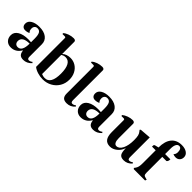

<svg xmlns="http://www.w3.org/2000/svg" viewBox="94 -1182 1875 1875"><g transform="rotate(45 1031.5 -245.0)"><path d="M88 -209Q67 -209 55 -221.5Q43 -234 43 -257Q43 -291 76.5 -311.5Q110 -332 164 -332Q228 -332 264.5 -304Q301 -276 301 -228V-55Q301 -27 321 -27Q340 -27 358 -42L366 -32Q329 9 278 9Q248 9 232.5 -6Q217 -21 214 -53H210Q194 -24 167.5 -7.5Q141 9 107 9Q69 9 46 -14.5Q23 -38 23 -76Q23 -119 64 -144Q105 -169 175 -169Q188 -169 212 -167V-217Q212 -266 200 -287.5Q188 -309 161 -309Q142 -309 131 -297Q120 -285 120 -266Q120 -236 138 -221Q117 -209 88 -209ZM212 -148Q162 -148 137 -131.5Q112 -115 112 -85Q112 -65 123 -53Q134 -41 153 -41Q212 -41 212 -148Z M736 -174Q736 -122 711.5 -80.5Q687 -39 644 -15Q601 9 548 9Q512 9 476 -2Q440 -13 417 -32V-427Q417 -435 414 -438Q411 -441 404 -441H373L370 -451Q389 -469 419.5 -479.5Q450 -490 480 -490Q493 -490 500.5 -484.5Q508 -479 508 -469V-301Q523 -316 545.5 -324Q568 -332 594 -332Q634 -332 666.5 -311.5Q699 -291 717.5 -255Q736 -219 736 -174ZM636 -157Q636 -228 615.5 -265.5Q595 -303 555 -303Q530 -303 508 -288V-24Q530 -14 553 -14Q636 -14 636 -157Z M921 -27Q940 -27 958 -42L966 -32Q931 9 879 9Q844 9 828 -7.5Q812 -24 812 -60V-427Q812 -441 799 -441H767L764 -451Q783 -469 813.5 -479.5Q844 -490 874 -490Q887 -490 894.5 -484.5Q902 -479 902 -469V-57Q902 -27 921 -27Z M1053 -209Q1032 -209 1020 -221.5Q1008 -234 1008 -257Q1008 -291 1041.5 -311.5Q1075 -332 1129 -332Q1193 -332 1229.5 -304Q1266 -276 1266 -228V-55Q1266 -27 1286 -27Q1305 -27 1323 -42L1331 -32Q1294 9 1243 9Q1213 9 1197.5 -6Q1182 -21 1179 -53H1175Q1159 -24 1132.5 -7.5Q1106 9 1072 9Q1034 9 1011 -14.5Q988 -38 988 -76Q988 -119 1029 -144Q1070 -169 1140 -169Q1153 -169 1177 -167V-217Q1177 -266 1165 -287.5Q1153 -309 1126 -309Q1107 -309 1096 -297Q1085 -285 1085 -266Q1085 -236 1103 -221Q1082 -209 1053 -209ZM1177 -148Q1127 -148 1102 -131.5Q1077 -115 1077 -85Q1077 -65 1088 -53Q1099 -41 1118 -41Q1177 -41 1177 -148Z M1476 9Q1432 9 1411 -19Q1390 -47 1390 -105V-268Q1390 -282 1377 -282H1346L1343 -293Q1363 -310 1393 -321Q1423 -332 1452 -332Q1465 -332 1472.5 -326Q1480 -320 1480 -310V-110Q1480 -76 1490 -57.5Q1500 -39 1518 -39Q1555 -39 1577.5 -84.5Q1600 -130 1600 -203Q1600 -242 1594.5 -263.5Q1589 -285 1575 -301L1566 -312L1574 -321L1689 -330V-57Q1689 -27 1707 -27Q1726 -27 1744 -42L1752 -32Q1717 9 1665 9Q1627 9 1612.5 -13Q1598 -35 1598 -91Q1584 -47 1549.5 -19Q1515 9 1476 9Z M1947 -20 1960 -17 1954 0H1798L1790 -10L1798 -20Q1810 -36 1814.5 -54.5Q1819 -73 1819 -105V-282H1768Q1768 -299 1770 -304Q1772 -309 1782 -312L1819 -321Q1819 -407 1856.5 -453Q1894 -499 1964 -499Q2008 -499 2035.5 -480Q2063 -461 2063 -430Q2063 -403 2047 -386.5Q2031 -370 2005 -370Q1985 -370 1968 -378Q1986 -393 1986 -423Q1986 -447 1977 -461Q1968 -475 1952 -475Q1932 -475 1921 -454Q1910 -433 1910 -395V-321H1983Q1983 -293 1968 -282H1910V-66Q1910 -42 1916.5 -33.5Q1923 -25 1947 -20Z"/></g></svg>

Font: Katibeh
Style: Regular
Weight: 400
Designer: Arabic design by Kourosh Beigpour, Latin design by Eduardo Tunni, engineering by Lasse Fister
Version: Version 1.000